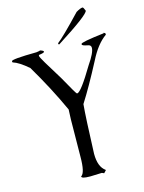

<svg xmlns="http://www.w3.org/2000/svg" viewBox="-271 -1268 1032 1377"><g transform="rotate(-15 244.5 -579.0)"><path d="M581.1 -959Q593.8 -954.1 593.8 -948.2V-941.4Q523.4 -891.6 468.8 -782.2Q377 -607.4 309.6 -502Q300.8 -408.2 291 -137.7Q291 -40 341.8 -4.9V-2L325.2 15.6L309.6 8.8L226.6 11.7H219.7Q159.2 11.7 159.2 -4.9Q191.4 -22.5 191.4 -144.5L194.3 -419.9L197.3 -492.2Q116.2 -669.9 8.8 -850.6Q-59.6 -909.2 -102.5 -921.9L-105.5 -924.8V-931.6Q-105.5 -946.3 80.1 -948.2L105.5 -952.1V-955.1Q133.8 -947.3 133.8 -938.5Q133.8 -929.7 91.8 -924.8V-915Q91.8 -903.3 204.1 -723.6Q278.3 -589.8 284.2 -587.9H287.1Q314.5 -587.9 418 -761.7Q472.7 -840.8 472.7 -877Q472.7 -898.4 447.3 -901.4Q408.2 -909.2 408.2 -918V-921.9Q408.2 -934.6 581.1 -955.1ZM482.4 -1172.9Q488.3 -1172.9 499 -1145.5Q499 -1117.2 253.9 -960.9H251L247.1 -963.9V-970.7Q293.9 -1005.9 433.6 -1153.3Q466.8 -1172.9 482.4 -1172.9Z"/></g></svg>

Font: EG Dragon Caps 
Style: Regular
Weight: 400
Designer: Bill Roach / W.K. Roach
Version: Version 1.00 April 18, 2012, initial release